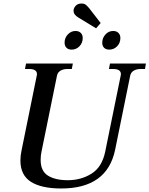

<svg xmlns="http://www.w3.org/2000/svg" viewBox="-20 -1061 849 1091"><path d="M426 -961Q398 -977 398 -1000Q398 -1015 410 -1028Q422 -1041 443 -1041Q459 -1041 468 -1033.5Q477 -1026 487 -1014L552 -930L526 -900ZM347 -819Q347 -846 365.5 -865.5Q384 -885 409 -885Q428 -885 439 -874Q450 -863 450 -845Q450 -817 431.5 -798Q413 -779 387 -779Q368 -779 357.5 -790Q347 -801 347 -819ZM561 -818Q561 -845 579 -865Q597 -885 623 -885Q642 -885 653 -874Q664 -863 664 -845Q664 -817 645.5 -798Q627 -779 601 -779Q582 -779 571.5 -789.5Q561 -800 561 -818ZM96 -149Q96 -178 103 -209L189 -632Q190 -635 190 -640Q190 -669 145 -669H122L128 -700H394L388 -669H364Q340 -669 324 -659.5Q308 -650 304 -632L216 -200Q211 -178 211 -152Q211 -89 252.5 -63Q294 -37 365 -37Q441 -37 500.5 -74.5Q560 -112 578 -200L666 -632Q667 -635 667 -640Q667 -669 622 -669H599L605 -700H809L804 -669H780Q756 -669 740 -659.5Q724 -650 720 -632L634 -209Q588 10 328 10Q215 10 155.5 -28Q96 -66 96 -149Z"/></svg>

Font: Taviraj Medium
Style: Italic
Weight: 500
Italic angle: -12°
Designer: Katatrad Team
Foundry: CadsonDemak
Version: Version 1.001